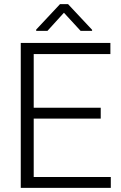

<svg xmlns="http://www.w3.org/2000/svg" viewBox="-20 -914 588 934"><path d="M372 -764 291 -852 211 -764H156V-770L272 -894H311L428 -769V-764ZM81 -705H517V-651H144V-390H470V-337H144V-53H519V0H81Z"/></svg>

Font: Freesentation 3 Light
Style: Regular
Weight: 300
Designer: glyphs from Roboto by Christian Robertson / Hangul glyphs from Noto Sans CJK(Source Han Sans) by Jang Soo-young and Kang
Foundry: PT&
Version: Version 2.001